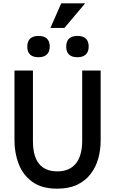

<svg xmlns="http://www.w3.org/2000/svg" viewBox="-20 -1124 691 1154"><path d="M348 -1104H492L367 -956H283ZM144 -843Q144 -908 212 -908Q279 -908 279 -843Q279 -813 261.5 -796.5Q244 -780 212 -780Q177 -780 160.5 -796.5Q144 -813 144 -843ZM378 -843Q378 -908 446 -908Q513 -908 513 -843Q513 -813 495.5 -796.5Q478 -780 446 -780Q411 -780 394.5 -796.5Q378 -813 378 -843ZM67 -281V-700H178V-276Q178 -94 325 -94Q397 -94 435.5 -140.5Q474 -187 474 -280V-700H585V-281Q585 -223 570.5 -171Q556 -119 524.5 -78Q493 -37 443.5 -13.5Q394 10 323 10Q231 10 174.5 -31Q118 -72 92.5 -138Q67 -204 67 -281Z"/></svg>

Font: Haskoy SemiBold
Style: Regular
Weight: 600
Designer: Ertekin Erdin
Foundry: Ertekin Erdin
Version: Version 1.500; ttfautohint (v1.8.3)